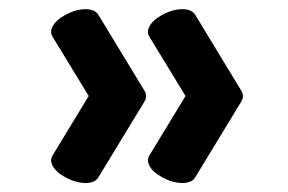

<svg xmlns="http://www.w3.org/2000/svg" viewBox="-20 -482 640 426"><path d="M300.3 -281.2Q308.1 -268.6 300.3 -256.3L198.2 -88.4Q194.3 -82 187.3 -79.1Q180.2 -76.2 171.4 -75.9Q162.6 -75.7 152.6 -77.9Q142.6 -80.1 133.3 -84.5Q123.5 -88.9 114.7 -95Q106 -101.1 100.6 -108.2Q95.2 -115.2 93.8 -122.6Q92.3 -129.9 96.7 -137.2L176.8 -269L96.7 -400.4Q92.3 -407.7 93.8 -415Q95.2 -422.4 100.6 -429.4Q106 -436.5 114.7 -442.6Q123.5 -448.7 133.3 -453.1Q142.6 -457.5 152.6 -459.7Q162.6 -461.9 171.4 -461.7Q180.2 -461.4 187.3 -458.5Q194.3 -455.6 198.2 -449.2ZM515.1 -281.2Q522.9 -268.6 515.1 -256.3L413.1 -88.4Q409.2 -82 402.1 -79.1Q395 -76.2 386.2 -75.9Q377.4 -75.7 367.4 -77.9Q357.4 -80.1 348.1 -84.5Q338.4 -88.9 329.6 -95Q320.8 -101.1 315.4 -108.2Q310.1 -115.2 308.6 -122.6Q307.1 -129.9 311.5 -137.2L391.6 -269L311.5 -400.4Q307.1 -407.7 308.6 -415Q310.1 -422.4 315.4 -429.4Q320.8 -436.5 329.6 -442.6Q338.4 -448.7 348.1 -453.1Q357.4 -457.5 367.4 -459.7Q377.4 -461.9 386.2 -461.7Q395 -461.4 402.1 -458.5Q409.2 -455.6 413.1 -449.2Z"/></svg>

Font: Courier Prime
Style: Bold
Weight: 700
Monospace: yes
Designer: Alan Dague-Greene
Foundry: Quote-Unquote Apps
Version: Version 1.202